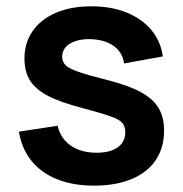

<svg xmlns="http://www.w3.org/2000/svg" viewBox="-20 -575 582 610"><path d="M40 -156.7 163 -175.5Q169.1 -148.7 185.8 -129.3Q202.6 -110 228.4 -99.8Q254.2 -89.7 287.2 -89.7Q315.7 -89.7 336.1 -97.5Q356.5 -105.2 367.2 -119.7Q378 -134.1 378 -154.2Q378 -173.4 368.9 -184.2Q359.8 -194.9 332.4 -204.9Q304.9 -214.9 240.5 -232.2Q171.6 -249.9 132.1 -270.7Q92.6 -291.4 75.1 -319.6Q57.7 -347.8 57.7 -389Q57.7 -439 84 -476.6Q110.2 -514.2 158.2 -534.6Q206.2 -555 270.2 -555Q332.5 -555 381.5 -535.5Q430.6 -515.9 460.7 -479.8Q490.8 -443.7 497.3 -395.7L374.3 -373.5Q371.2 -396.3 358 -413Q344.8 -429.8 323.1 -439.3Q301.3 -448.8 272.2 -450.5Q243.9 -451.8 222.5 -445.3Q201.1 -438.8 189.3 -426Q177.5 -413.1 177.5 -395.2Q177.5 -378.8 188.3 -368Q199.1 -357.3 229.1 -346.8Q259.2 -336.2 325 -319.7Q390.4 -302.8 428.6 -281.7Q466.8 -260.5 484.1 -231.3Q501.3 -202.2 501.3 -159.7Q501.3 -105.8 474.7 -66.3Q448.1 -26.8 397.8 -6Q347.6 14.8 278.7 14.8Q212.3 14.8 161.8 -5.3Q111.3 -25.5 80.2 -63.8Q49.1 -102.2 40 -156.7Z"/></svg>

Font: Tap Sans
Style: Regular
Weight: 400
Designer: Tap Payments
Foundry: Tap Payments
Version: Version 1.001;Glyphs 3.1.2 (3151)